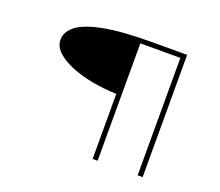

<svg xmlns="http://www.w3.org/2000/svg" viewBox="-121 -840 1242 1082"><g transform="rotate(20 500.0 -298.5)"><path d="M528 68V-322Q453 -324 381.5 -337.5Q310 -351 253 -374.5Q196 -398 162 -430Q128 -462 128 -502Q128 -550 175 -586.5Q222 -623 330 -644Q438 -665 622 -665H828V68H798V-636H558V68Z"/></g></svg>

Font: Inconsolata UltraExpanded ExtraLight
Style: Regular
Weight: 200
Width: 9
Monospace: yes
Designer: Raph Levien, Cyreal, Brenton Simpson
Foundry: Raph Levien, Cyreal, Google
Version: Version 3.001; ttfautohint (v1.8.2.53-6de2)